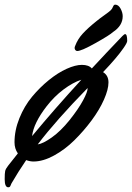

<svg xmlns="http://www.w3.org/2000/svg" viewBox="-51 -669 558 811"><path d="M486.3 -496.1Q486.3 -488.3 470.2 -465.3Q443.4 -426.3 384.3 -364.3Q407.2 -350.6 407.2 -320.8Q407.2 -291.5 388.2 -248.3Q369.1 -205.1 335.9 -160.4Q302.7 -115.7 262.9 -76.4Q223.1 -37.1 177 -12Q130.9 13.2 90.3 13.2Q75.7 13.2 59.6 7.3Q24.9 58.1 -2.4 105.5Q-3.4 106.9 -5.4 112.3Q-7.3 117.7 -9.5 119.9Q-11.7 122.1 -16.1 122.1Q-31.2 122.1 -31.2 87.9Q-31.2 62.5 -29.1 53.2Q-26.9 43.9 -16.6 30.8Q-2.9 13.2 24.4 -21Q10.3 -41 10.3 -67.9Q10.3 -118.7 31 -169.9Q51.8 -221.2 84.5 -260.5Q117.2 -299.8 155.5 -330.8Q193.8 -361.8 230.7 -378.4Q267.6 -395 294.9 -395Q323.7 -395 336.9 -379.9Q396 -443.8 465.8 -516.6Q474.1 -524.9 477.5 -524.9Q486.3 -524.9 486.3 -496.1ZM243.2 -162.1Q280.8 -209.5 300 -245.4Q319.3 -281.2 319.3 -297.4Q185.5 -160.6 108.4 -59.1Q130.4 -62 167.7 -88.4Q205.1 -114.7 243.2 -162.1ZM146 -220.2Q90.8 -148.9 84.5 -94.2Q179.2 -208.5 292 -331.5V-332Q256.3 -320.3 217.3 -291Q178.2 -261.7 146 -220.2ZM356.4 -579.6Q370.6 -591.3 389.6 -604.7Q408.7 -618.2 416 -625Q423.3 -631.8 426.3 -640.6Q429.7 -649.4 435.5 -649.4Q449.2 -649.4 458.3 -632.6Q467.3 -615.7 467.3 -600.6Q467.3 -560.5 426.3 -533.7Q413.1 -521 353 -487.3Q293 -453.6 275.4 -453.6Q270 -453.6 267.1 -457.8Q264.2 -461.9 264.2 -466.3Q264.2 -470.7 266.6 -475.6Q277.3 -503.9 298.6 -527.1Q319.8 -550.3 356.4 -579.6Z"/></svg>

Font: Yellowtail
Style: Regular
Weight: 400
Designer: Astigmatic (AOETI)
Foundry: Astigmatic (AOETI)
Version: Version 1.000